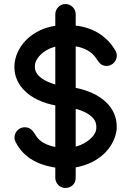

<svg xmlns="http://www.w3.org/2000/svg" viewBox="-20 -833 650 951"><path d="M253.9 -705.1C146 -689.5 67.4 -615.2 53.2 -526.4V-523.9C52.2 -522.9 51.3 -515.1 51.3 -500C51.3 -411.6 125 -335 253.9 -311V-105.5L250.5 -106C216.8 -112.3 187.5 -127 171.4 -144C148.9 -166.5 144.5 -202.6 101.6 -202.6C74.7 -202.6 51.8 -179.7 51.8 -151.9C51.8 -142.6 54.2 -135.7 58.1 -127.9C92.8 -62 152.8 -19 253.9 -2.9V47.9C253.9 74.2 275.4 98.1 304.2 98.1C330.1 98.1 355 80.1 355 47.9V-3.9C471.2 -24.9 541 -98.6 556.6 -182.6V-185.1C558.1 -186.5 558.1 -200.7 558.1 -207C558.1 -300.3 482.4 -372.1 355 -397.9V-603C356.9 -603 358.4 -603 359.4 -602.5C397.9 -595.2 420.9 -581.1 439 -564.9C465.3 -540.5 469.2 -506.3 507.8 -506.3C532.2 -506.3 558.6 -526.4 558.6 -557.6C558.6 -565.9 556.6 -573.7 552.2 -581.1C514.6 -647 449.2 -695.8 355 -706.1V-762.2C355 -788.6 333.5 -813 304.2 -813C274.9 -813 253.9 -788.1 253.9 -762.2ZM355 -106.9V-293.9C418.9 -276.9 457 -246.6 457 -206.1V-200.2V-199.7C457 -158.2 405.3 -122.1 363.8 -109.4ZM246.1 -599.6C248.5 -600.1 251.5 -601.1 253.9 -601.6V-414.6C202.1 -429.7 152.8 -456.5 152.8 -501C152.8 -502.4 152.8 -503.9 152.8 -505.4C152.8 -506.3 152.8 -507.8 153.3 -509.3V-512.2C157.2 -547.9 198.2 -585.9 246.1 -599.6Z"/></svg>

Font: LOB TGL 0-17
Style: Regular
Weight: 400
Designer: Peter Wiegel + adaptations and expanded glyphset by Studio LOB
Foundry: Peter Wiegel + adaptations and expanded glyphset by Studio LOB
Version: Version 1.003;Glyphs 3.1.2 (3151)